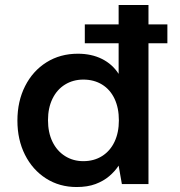

<svg xmlns="http://www.w3.org/2000/svg" viewBox="-20 -740 722 772"><path d="M321 -566V-642H653V-566ZM288 12Q219 12 165 -22.5Q111 -57 80.5 -117.5Q50 -178 50 -255Q50 -333 81 -394Q112 -455 167 -489.5Q222 -524 293 -524Q348 -524 390 -503Q432 -482 457 -443V-720H577V0H470L457 -74Q442 -51 419 -31.5Q396 -12 364 0Q332 12 288 12ZM315 -92Q358 -92 390.5 -112.5Q423 -133 440.5 -170Q458 -207 458 -256Q458 -306 440.5 -343Q423 -380 390.5 -400Q358 -420 315 -420Q274 -420 241.5 -400Q209 -380 191 -343Q173 -306 173 -257Q173 -207 191 -170Q209 -133 241.5 -112.5Q274 -92 315 -92Z"/></svg>

Font: DM Sans 12pt SemiBold
Style: Regular
Weight: 600
Version: Version 4.004;gftools[0.9.30]